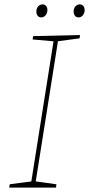

<svg xmlns="http://www.w3.org/2000/svg" viewBox="-20 -851 404 871"><path d="M341 -677 236 -663 244 -671 141 -21 136 -29 236 -15 234 0H22L24 -15L130 -29L121 -21L224 -671L230 -663L128 -672L130 -687L343 -692ZM167 -772Q157 -772 151 -779.5Q145 -787 145 -799Q145 -813 153 -822Q161 -831 173 -831Q183 -831 189 -824Q195 -817 195 -805Q195 -792 187 -782Q179 -772 167 -772ZM336 -772Q326 -772 320 -779.5Q314 -787 314 -799Q314 -813 322 -822Q330 -831 342 -831Q352 -831 358 -824Q364 -817 364 -805Q364 -792 356 -782Q348 -772 336 -772Z"/></svg>

Font: Bitter Thin
Style: Italic
Weight: 100
Italic angle: -9°
Designer: Sol Matas, and Bitter project Authors
Foundry: Sol Matas
Version: Version 2.002